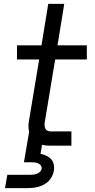

<svg xmlns="http://www.w3.org/2000/svg" viewBox="-20 -755 490 995"><path d="M6 220 18 151H133Q142 151 151 150Q160 149 169.5 146Q179 143 186.5 136Q194 129 196 120Q197 111 192 103.5Q187 96 179 92Q171 88 161.5 87Q152 86 143 86H104L131 -72Q127 -87 127.5 -102.5Q128 -118 131 -134L183 -447H68V-520H195L230 -735H313L278 -520H430V-447H266L212 -122Q210 -113 211 -104.5Q212 -96 215 -88.5Q218 -81 226 -77.5Q234 -74 242 -74H350V0H243Q231 0 219.5 -1Q208 -2 198 -5L190 42Q205 45 220 52Q235 59 245 70Q255 81 258.5 97Q262 113 259 130Q257 144 250 158Q243 172 232.5 183Q222 194 207.5 201.5Q193 209 179 213Q165 217 150 218.5Q135 220 121 220Z"/></svg>

Font: Iosevka Aile
Style: Italic
Weight: 400
Italic angle: -9°
Designer: Belleve Invis
Foundry: Belleve Invis
Version: Version 28.0.1; ttfautohint (v1.8.4)